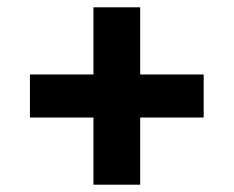

<svg xmlns="http://www.w3.org/2000/svg" viewBox="-20 -568 640 526"><path d="M236 -62V-246H62V-364H236V-548H364V-364H538V-246H364V-62Z"/></svg>

Font: iA Writer Quattro V
Style: Regular
Weight: 400
Designer: Mike Abbink, Paul van der Laan, Pieter van Rosmalen, Oliver Reichenstein
Foundry: Information Architects Inc.
Version: Version 2.000